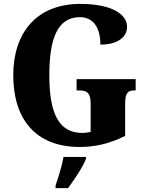

<svg xmlns="http://www.w3.org/2000/svg" viewBox="-20 -744 756 985"><path d="M389 10C472 10 547 -9 622 -47V-205C622 -260 630 -280 668 -280H676V-338H373V-280H389C433 -280 445 -260 445 -209V-67C428 -64 414 -62 402 -62C279 -62 233 -167 233 -358C233 -550 277 -656 390 -656C457 -656 495 -604 495 -515C589 -515 632 -558 632 -606C632 -672 551 -724 392 -724C166 -724 48 -574 48 -358C48 -137 159 10 389 10ZM265 208V221H329C361 178 405 113 421 71V61H306C299 103 278 170 265 208Z"/></svg>

Font: Noto Serif Georgian Condensed Black
Style: Regular
Weight: 900
Width: 3
Designer: Monotype Design Team, Akaki Razmadze
Foundry: Google LLC
Version: Version 2.003